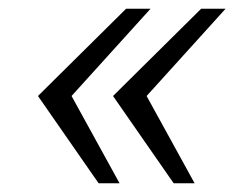

<svg xmlns="http://www.w3.org/2000/svg" viewBox="-20 -546 565 440"><path d="M206 -126H254L144 -326L325 -526H269L67 -326ZM378 -126H426L316 -326L497 -526H441L239 -326Z"/></svg>

Font: Archivo Thin
Style: Italic
Weight: 100
Italic angle: -10°
Designer: Hector Gatti
Foundry: Omnibus-Type
Version: Version 2.001